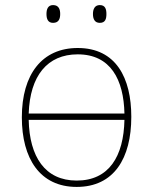

<svg xmlns="http://www.w3.org/2000/svg" viewBox="-20 -726 603 756"><path d="M373 -636C395 -636 399 -652 399 -671C399 -689 395 -706 373 -706C353 -706 346 -690 346 -671C346 -651 353 -636 373 -636ZM189 -636C212 -636 217 -653 217 -671C217 -688 212 -706 189 -706C169 -706 163 -690 163 -671C163 -651 169 -636 189 -636ZM282 10C429 10 497 -103 497 -266C497 -419 437 -537 286 -537C146 -537 66 -434 66 -264C66 -102 137 10 282 10ZM286 -512C416 -512 467 -412 470 -279H93C98 -427 166 -512 286 -512ZM282 -15C157 -15 96 -109 93 -254H470C467 -110 409 -15 282 -15Z"/></svg>

Font: Noto Sans Mono SemiCondensed Thin
Style: Regular
Weight: 100
Width: 4
Designer: Monotype Design Team
Foundry: Monotype Imaging Inc.
Version: Version 2.014